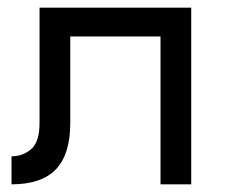

<svg xmlns="http://www.w3.org/2000/svg" viewBox="-20 -480 598 500"><path d="M478 -460V0H398V-385H163V-160Q163 -78 125.5 -39Q88 0 10 0V-73Q40 -73 61.5 -92Q83 -111 83 -160V-460Z"/></svg>

Font: Jost*
Style: Regular
Weight: 400
Version: Version 3.7